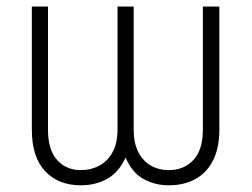

<svg xmlns="http://www.w3.org/2000/svg" viewBox="-20 -550 760 580"><path d="M76.2 -530.3H125V-158.2Q125 -97.2 152.6 -66.7Q180.2 -36.1 223.6 -36.1Q255.4 -36.1 280.8 -50Q306.2 -64 320.6 -91.3Q335 -118.7 335 -158.2V-530.3H383.8V-158.2Q383.8 -118.7 397.5 -91.3Q411.1 -64 435.3 -50Q459.5 -36.1 490.2 -36.1Q535.6 -36.1 564.2 -66.7Q592.8 -97.2 592.8 -158.2V-530.3H642.6V-158.2Q642.6 -102.5 623.3 -64.9Q604 -27.3 569.6 -8.8Q535.2 9.8 490.2 9.8Q446.8 9.8 412.4 -10Q377.9 -29.8 359.4 -74.2Q339.4 -29.8 304.2 -10Q269 9.8 224.6 9.8Q156.7 9.8 116.5 -32.7Q76.2 -75.2 76.2 -158.2Z"/></svg>

Font: Pretendard JP ExtraLight
Style: Regular
Weight: 200
Designer: Base glyphs from Inter by Rasmus Andersson; Hangeul glyphs from Noto Sans CJK(Source Han Sans) by Jang Soo-young and Kan
Foundry: Kil Hyung-jin
Version: Version 1.309